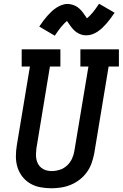

<svg xmlns="http://www.w3.org/2000/svg" viewBox="-20 -999 656 1027"><path d="M255 8Q225 8 195.5 2.5Q166 -3 141.5 -17.5Q117 -32 99.5 -54.5Q82 -77 73.5 -104.5Q65 -132 65 -162Q65 -192 70 -222L140 -643H96V-735H303V-643H247L175 -207Q173 -192 172.5 -177Q172 -162 174.5 -148Q177 -134 184 -121.5Q191 -109 202 -100.5Q213 -92 227 -88Q241 -84 256 -84Q256 -84 256 -84Q256 -84 256 -84Q278 -84 300 -91Q322 -98 339 -114Q356 -130 365.5 -151Q375 -172 378 -193L453 -643H410V-735H616V-643H561L484 -178Q479 -152 470 -126.5Q461 -101 445 -78.5Q429 -56 406.5 -38.5Q384 -21 358.5 -10.5Q333 0 306.5 4Q280 8 255 8ZM273 -808 190 -857Q202 -875 213 -889.5Q224 -904 234.5 -915.5Q245 -927 256 -937.5Q267 -948 280.5 -957Q294 -966 310 -972Q326 -978 341 -978Q349 -978 356 -976.5Q363 -975 369.5 -973Q376 -971 382.5 -968Q389 -965 394.5 -961Q400 -957 405 -952.5Q410 -948 415 -942.5Q420 -937 423.5 -932Q427 -927 430.5 -922Q434 -917 438 -911.5Q442 -906 445 -901Q461 -914 475.5 -931.5Q490 -949 510 -979L593 -931Q581 -913 570 -898.5Q559 -884 548.5 -872Q538 -860 527.5 -850Q517 -840 503 -830.5Q489 -821 473.5 -815.5Q458 -810 442 -810Q435 -810 428 -811Q421 -812 414.5 -814Q408 -816 401.5 -819.5Q395 -823 389.5 -826.5Q384 -830 378.5 -835Q373 -840 368.5 -845.5Q364 -851 360 -856Q356 -861 353 -865.5Q350 -870 345.5 -876.5Q341 -883 338 -887Q323 -874 308 -856Q293 -838 273 -808Z"/></svg>

Font: Iosevka Curly Slab SmBdExObl
Style: Regular
Weight: 600
Width: 7
Italic angle: -9°
Monospace: yes
Designer: Belleve Invis
Foundry: Belleve Invis
Version: Version 11.1.0; ttfautohint (v1.8.3)